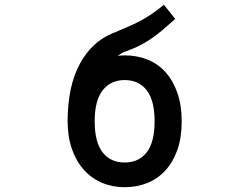

<svg xmlns="http://www.w3.org/2000/svg" viewBox="-20 -724 1040 801"><path d="M625 -218Q625 -305 592 -347.5Q559 -390 500 -390Q442 -390 408.5 -347.5Q375 -305 375 -218Q375 -131 408 -88.5Q441 -46 500 -46Q559 -46 592 -88.5Q625 -131 625 -218ZM738 -218Q738 -150 720 -99Q702 -48 670 -13Q638 22 594.5 39.5Q551 57 500 57Q449 57 405.5 38.5Q362 20 330 -15.5Q298 -51 280 -102.5Q262 -154 262 -220Q263 -366 313 -457.5Q363 -549 447 -584Q483 -599 511 -611Q539 -623 564.5 -636.5Q590 -650 613.5 -666Q637 -682 664 -704L711 -645Q681 -618 656 -597Q631 -576 607 -560Q583 -544 558.5 -532Q534 -520 506 -510Q498 -508 488.5 -502.5Q479 -497 471 -491Q478 -492 485 -492.5Q492 -493 500 -493Q552 -493 595.5 -475.5Q639 -458 670.5 -423Q702 -388 720 -336.5Q738 -285 738 -218Z"/></svg>

Font: NanumGothicCoding
Style: Bold
Weight: 700
Monospace: yes
Designer: Kwon Bruce; Nicolas Noh; Sung-woo Choi; Go-un Cha; Soo-hyun Park;
Foundry: NHN Corporation
Version: Version 2.000;PS 1;hotconv 1.0.49;makeotf.lib2.0.14853